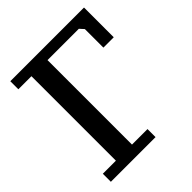

<svg xmlns="http://www.w3.org/2000/svg" viewBox="-194 -823 945 945"><g transform="rotate(-45 278.5 -350.0)"><path d="M32 -644V-700H545V-493H473V-622L453 -644H235V-56H343V0H32V-56H123V-644Z"/></g></svg>

Font: PT Serif Caption
Style: Regular
Weight: 400
Designer: A.Korolkova, O.Umpeleva, V.Yefimov
Foundry: ParaType Ltd
Version: Version 1.000W OFL